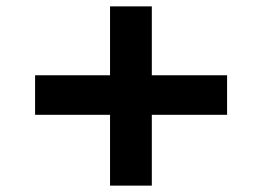

<svg xmlns="http://www.w3.org/2000/svg" viewBox="-20 -587 823 602"><path d="M90 -227V-351H692V-227ZM325 -5V-567H456V-5Z"/></svg>

Font: Lexend Mega
Style: Bold
Weight: 700
Version: Version 1.007